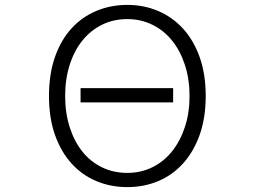

<svg xmlns="http://www.w3.org/2000/svg" viewBox="-20 -709 1040 784"><path d="M687 -291H309V-349H687ZM754 -317Q754 -386 735 -444Q716 -502 682.5 -543.5Q649 -585 602 -608Q555 -631 500 -631Q443 -631 396.5 -608Q350 -585 316.5 -543.5Q283 -502 264.5 -444Q246 -386 246 -317Q246 -248 264.5 -190Q283 -132 316 -90.5Q349 -49 396 -26Q443 -3 500 -3Q555 -3 602 -26Q649 -49 682.5 -91Q716 -133 735 -190.5Q754 -248 754 -317ZM820 -317Q820 -227 795 -157.5Q770 -88 726.5 -40.5Q683 7 625 31Q567 55 500 55Q432 55 373.5 30.5Q315 6 272 -41.5Q229 -89 204.5 -158Q180 -227 180 -317Q180 -407 204.5 -476.5Q229 -546 272 -593Q315 -640 373.5 -664.5Q432 -689 500 -689Q567 -689 625 -664.5Q683 -640 726.5 -593Q770 -546 795 -476.5Q820 -407 820 -317Z"/></svg>

Font: NanumGothicCoding
Style: Regular
Weight: 400
Monospace: yes
Designer: Kwon Bruce; Nicolas Noh; Sung-woo Choi; Go-un Cha; Soo-hyun Park;
Foundry: NHN Corporation
Version: Version 2.000;PS 1;hotconv 1.0.49;makeotf.lib2.0.14853